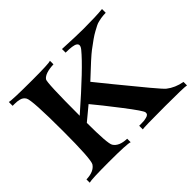

<svg xmlns="http://www.w3.org/2000/svg" viewBox="-146 -927 1164 1164"><g transform="rotate(-45 435.5 -345.5)"><path d="M369 -342 281 -269Q281 -91 296 -67Q319 -30 386 -28V2Q366 -7 206 -7Q60 -7 37 0V-28Q103 -30 127 -67Q144 -96 144 -337Q144 -602 127 -631Q121 -641 112.5 -647Q104 -653 92.5 -655.5Q81 -658 73.5 -659Q66 -660 52 -660Q38 -660 36 -660V-693Q54 -686 233 -686Q371 -686 389 -693V-663Q315 -660 293 -631Q281 -616 281 -330Q503 -524 570 -606Q594 -635 573 -649Q555 -661 491 -661V-692Q612 -686 670 -686Q778 -686 834 -692V-660Q829 -660 813.5 -659Q798 -658 792 -656.5Q786 -655 771 -652Q756 -649 743.5 -642.5Q731 -636 711.5 -625.5Q692 -615 668.5 -598.5Q645 -582 616 -560Q600 -548 564 -515.5Q528 -483 500 -456L472 -430Q474 -427 559.5 -322Q645 -217 701 -150Q757 -83 769 -74Q811 -41 871 -30V0Q856 -5 689 -5Q506 -5 493 -1V-32Q494 -32 511.5 -32Q529 -32 536 -33Q543 -34 555.5 -37Q568 -40 573.5 -46Q579 -52 578 -62Q577 -77 496.5 -181.5Q416 -286 369 -342Z"/></g></svg>

Font: GFS Artemisia
Style: Bold
Weight: 700
Designer: Designed by Takis Katsoulidis.
Foundry: Designed by Takis Katsoulidis.
Version: Version 1.0